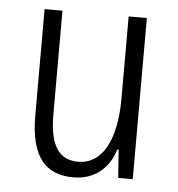

<svg xmlns="http://www.w3.org/2000/svg" viewBox="-42 -527 536 578"><g transform="rotate(5 225.5 -238.5)"><path d="M379 -487H324V-239C324 -110 281 -38 211 -38C156 -38 124 -74 124 -173V-487H70V-165C70 -37 119 10 200 10C264 10 307 -27 325 -85H329L335 0H379Z"/></g></svg>

Font: Noto Sans Armenian Condensed Light
Style: Regular
Weight: 300
Width: 3
Designer: Monotype Design Team
Foundry: Monotype Imaging Inc.
Version: Version 2.008